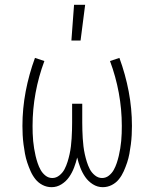

<svg xmlns="http://www.w3.org/2000/svg" viewBox="-20 -768 640 796"><path d="M194 8Q174 8 156.5 -1Q139 -10 127 -25Q115 -40 107 -58Q99 -76 93 -94Q87 -112 83.5 -131Q80 -150 77.5 -169.5Q75 -189 74 -208Q73 -227 73 -246Q73 -318 86.5 -389Q100 -460 125 -528L164 -515Q140 -451 127.5 -383Q115 -315 115 -246Q115 -231 115.5 -215Q116 -199 117.5 -183.5Q119 -168 121.5 -152.5Q124 -137 127.5 -122Q131 -107 136 -92Q141 -77 148.5 -63.5Q156 -50 168.5 -40Q181 -30 197 -30Q213 -30 226.5 -41Q240 -52 247.5 -66.5Q255 -81 260 -97Q265 -113 268.5 -129Q272 -145 274 -161.5Q276 -178 277 -194.5Q278 -211 278.5 -227.5Q279 -244 279 -260V-338H321V-260Q321 -244 321.5 -227.5Q322 -211 323 -194.5Q324 -178 326 -161.5Q328 -145 331.5 -129Q335 -113 340 -97Q345 -81 352.5 -66.5Q360 -52 373.5 -41Q387 -30 403 -30Q419 -30 431.5 -40Q444 -50 451.5 -63.5Q459 -77 464 -92Q469 -107 472.5 -122Q476 -137 478.5 -152.5Q481 -168 482.5 -183.5Q484 -199 484.5 -215Q485 -231 485 -246Q485 -315 472.5 -383Q460 -451 436 -515L475 -528Q500 -460 513.5 -389Q527 -318 527 -246Q527 -227 526 -208Q525 -189 522.5 -169.5Q520 -150 516.5 -131Q513 -112 507 -94Q501 -76 493 -58Q485 -40 473 -25Q461 -10 443.5 -1Q426 8 406 8Q384 8 365 -4Q346 -16 333.5 -34Q321 -52 313 -73Q305 -94 300 -115Q295 -94 287 -73Q279 -52 266.5 -34Q254 -16 235 -4Q216 8 194 8ZM276 -600 287 -748H333L314 -600Z"/></svg>

Font: Iosevka Extralight Extended
Style: Regular
Weight: 200
Width: 7
Monospace: yes
Designer: Belleve Invis
Foundry: Belleve Invis
Version: Version 32.5.0; ttfautohint (v1.8.4)